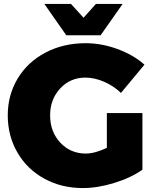

<svg xmlns="http://www.w3.org/2000/svg" viewBox="-20 -931 780 965"><path d="M485.8 -753.9H313L203.1 -911.1H336.9L399.9 -841.8L461.9 -911.1H596.2ZM517.1 -188V-362.8H695.8V-78.1Q638.7 -37.6 554.9 -11.7Q471.2 14.2 396 14.2Q289.1 14.2 202.9 -33Q116.7 -80.1 67.9 -163.8Q19 -247.6 19 -351.1Q19 -454.1 69.3 -537.1Q119.6 -620.1 209.2 -667Q298.8 -713.9 410.2 -713.9Q490.2 -713.9 570.3 -684.6Q650.4 -655.3 706.1 -606L587.9 -463.9Q551.8 -499 503.4 -520Q455.1 -541 409.2 -541Q333.5 -541 282.7 -486.6Q231.9 -432.1 231.9 -351.1Q231.9 -268.6 283.2 -213.9Q334.5 -159.2 411.1 -159.2Q456.5 -159.2 517.1 -188Z"/></svg>

Font: Montserrat arm ExtraBold
Style: Regular
Weight: 800
Designer: Julieta Ulanovsky
Foundry: Julieta Ulanovsky
Version: Version 6.000;PS 006.000;hotconv 1.0.88;makeotf.lib2.5.64775